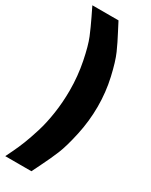

<svg xmlns="http://www.w3.org/2000/svg" viewBox="-231 -746 778 992"><g transform="rotate(30 158.0 -250.0)"><path d="M156 200H0Q3 194 20 159Q37 124 51.5 87Q66 50 82.5 -3Q99 -56 109 -123Q119 -190 119 -260Q119 -346 102.5 -428Q86 -510 68 -553.5Q50 -597 26 -646.5Q2 -696 0 -700H156Q159 -693 184 -646Q209 -599 229 -554Q249 -509 267.5 -427.5Q286 -346 286 -260Q286 -174 267.5 -89Q249 -4 229.5 43.5Q210 91 184 143Q158 195 156 200Z"/></g></svg>

Font: Fivo Sans Black
Style: Regular
Weight: 900
Designer: Alexander Slobzheninov
Foundry: Alexander Slobzheninov
Version: 1.0